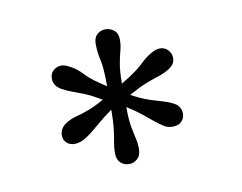

<svg xmlns="http://www.w3.org/2000/svg" viewBox="-44 -775 492 390"><g transform="rotate(-10 202.0 -580.0)"><path d="M194 -441Q184 -441 176.8 -447.8Q169.5 -454.5 169.5 -468Q169.5 -479 171.5 -489.5Q173.5 -500 175.5 -515.5Q177.5 -531 177.5 -556Q162.5 -545.5 150.5 -535.2Q138.5 -525 128.8 -517.2Q119 -509.5 109.5 -504.5Q104.5 -502.5 100.2 -501.5Q96 -500.5 92.5 -500.5Q82.5 -500.5 76 -506.5Q69.5 -512.5 69.5 -522Q69.5 -528.5 73 -535Q76.5 -541.5 85 -546.5Q94 -552 104.5 -554.8Q115 -557.5 129.2 -562.5Q143.5 -567.5 164 -579Q144 -591 129.8 -596.8Q115.5 -602.5 105 -606.2Q94.5 -610 84.5 -615.5Q69.5 -624.5 69.5 -639Q69.5 -650 76.8 -656Q84 -662 92.5 -662Q100.5 -662 110 -656.5Q124 -649.5 136 -636.2Q148 -623 177.5 -604.5Q177.5 -642.5 173.5 -659.2Q169.5 -676 169.5 -693Q169.5 -706 176.8 -712.5Q184 -719 194 -719Q204 -719 211.8 -712.5Q219.5 -706 219.5 -693Q219.5 -681.5 216.5 -670.8Q213.5 -660 210.8 -644.8Q208 -629.5 208 -604.5Q240 -623.5 253.2 -636.5Q266.5 -649.5 279.5 -656.5Q289 -661.5 296.5 -661.5Q306.5 -661.5 313 -654.2Q319.5 -647 319.5 -637.5Q319.5 -624 303.5 -615Q294 -609.5 282.8 -606Q271.5 -602.5 256.8 -596.8Q242 -591 220.5 -579Q241 -568 256 -563Q271 -558 282.8 -554.8Q294.5 -551.5 304 -546.5Q312.5 -542.5 316 -536.2Q319.5 -530 319.5 -523.5Q319.5 -513.5 313 -507Q306.5 -500.5 295.5 -500.5Q291.5 -500.5 287 -501.2Q282.5 -502 278 -504.5Q268.5 -510.5 259 -518.2Q249.5 -526 237.5 -535.8Q225.5 -545.5 208.5 -556Q208.5 -530.5 211.2 -515.5Q214 -500.5 216.5 -490Q219 -479.5 219 -468Q219 -454.5 211.5 -447.8Q204 -441 194 -441Z"/></g></svg>

Font: Imbue Thin 10pt Medium
Style: Regular
Weight: 500
Version: Version 1.102